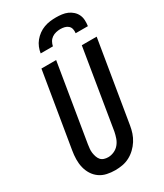

<svg xmlns="http://www.w3.org/2000/svg" viewBox="-234 -1044 973 1141"><g transform="rotate(-30 252.5 -473.5)"><path d="M205 8Q176 8 148.5 2Q121 -4 99 -19.5Q77 -35 62.5 -58Q48 -81 41.5 -108Q35 -135 35.5 -164Q36 -193 41 -222L126 -735H227L140 -207Q138 -193 136.5 -178.5Q135 -164 137 -150Q139 -136 143.5 -122.5Q148 -109 156.5 -99Q165 -89 178.5 -84.5Q192 -80 207 -80Q227 -80 247.5 -89Q268 -98 282 -115Q296 -132 303 -152.5Q310 -173 314 -193L403 -735H505L413 -179Q409 -154 401 -130Q393 -106 379 -84Q365 -62 345.5 -43.5Q326 -25 303 -13Q280 -1 255 3.5Q230 8 205 8ZM167 -815Q170 -835 178 -855Q186 -875 200 -892Q214 -909 232 -922Q250 -935 270.5 -942.5Q291 -950 311.5 -952.5Q332 -955 352 -955Q372 -955 392 -952.5Q412 -950 429.5 -942.5Q447 -935 461.5 -922Q476 -909 484 -892Q492 -875 493 -855Q494 -835 491 -815H407Q409 -830 406 -843.5Q403 -857 393 -866Q383 -875 369 -878.5Q355 -882 340 -882Q326 -882 310.5 -878.5Q295 -875 282 -866Q269 -857 261.5 -843.5Q254 -830 251 -815Z"/></g></svg>

Font: Iosevka SS04 Semibold Oblique
Style: Regular
Weight: 600
Italic angle: -9°
Monospace: yes
Designer: Belleve Invis
Foundry: Belleve Invis
Version: Version 19.0.0; ttfautohint (v1.8.4)